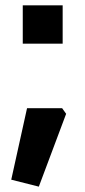

<svg xmlns="http://www.w3.org/2000/svg" viewBox="-20 -547 318 717"><path d="M22 124 81 -143H212L227 -122L125 150ZM65 -384V-527H214V-384Z"/></svg>

Font: Oxanium ExtraLight
Style: Bold
Weight: 700
Version: Version 2.000